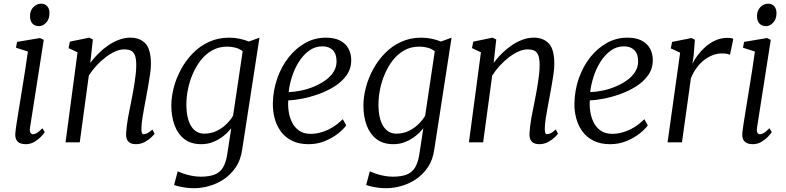

<svg xmlns="http://www.w3.org/2000/svg" viewBox="-20 -771 4260 1040"><path d="M118.5 10Q101.5 10 88.2 4.2Q75 -1.5 68.2 -14.5Q61.5 -27.5 63 -49.5Q64.5 -68 70.2 -104.8Q76 -141.5 83.8 -189.5Q91.5 -237.5 100.2 -290.5Q109 -343.5 117 -395.5Q125 -447.5 131 -492L66.5 -512.5L72.5 -544L196.5 -565L217 -555L142.5 -79Q139.5 -60.5 144.8 -52.2Q150 -44 157 -44Q168 -44 180.2 -51Q192.5 -58 209.5 -76.5L222.5 -55.5Q218 -48 203.8 -32.5Q189.5 -17 167.8 -3.5Q146 10 118.5 10ZM191.5 -629.5Q169 -629.5 155.8 -643.2Q142.5 -657 142.5 -684.5Q142.5 -714 160.8 -732.5Q179 -751 202.5 -751Q222.5 -751 235.2 -737.8Q248 -724.5 248 -699.5Q248 -667.5 230.2 -648.5Q212.5 -629.5 191.5 -629.5Z M469 -430.5Q489.5 -458 514.8 -482.8Q540 -507.5 568.2 -526.5Q596.5 -545.5 626.2 -556.2Q656 -567 686 -567Q737.5 -567 767.5 -535.8Q797.5 -504.5 797.5 -424Q797.5 -400 793 -369Q788.5 -338 782.8 -306Q777 -274 772 -246.5Q767.5 -221.5 761.8 -191.8Q756 -162 751.5 -132.2Q747 -102.5 746 -78Q745.5 -61.5 748.2 -52.8Q751 -44 757.5 -44Q767.5 -44 779.2 -50Q791 -56 805.5 -69.5L817.5 -47Q814.5 -41.5 800 -27.5Q785.5 -13.5 763.8 -1.8Q742 10 715.5 10Q699 10 686.8 4Q674.5 -2 668.2 -14.8Q662 -27.5 663 -48.5Q664 -65.5 666.5 -87Q669 -108.5 673.2 -132Q677.5 -155.5 682.2 -178.8Q687 -202 691 -222.5Q695 -244.5 699.8 -269Q704.5 -293.5 708.5 -319.2Q712.5 -345 715.2 -370.2Q718 -395.5 718 -418Q718 -451 711.5 -469.5Q705 -488 690.8 -495.8Q676.5 -503.5 651.5 -503.5Q629.5 -503.5 604 -492.2Q578.5 -481 552.5 -461.2Q526.5 -441.5 502.8 -415.8Q479 -390 461 -361.5L412 0H335L400 -487.5L351.5 -510.5L358.5 -545.5L463.5 -567L483 -557Z M1292 38Q1284 96 1256.2 136.2Q1228.5 176.5 1190.5 201.2Q1152.5 226 1110.8 237.2Q1069 248.5 1032 248.5Q1010.5 248.5 989.2 245.8Q968 243 950.5 239Q933 235 923 231L942.5 157Q955.5 163 975.2 169.8Q995 176.5 1018.8 181.2Q1042.5 186 1067.5 186Q1112 186 1141.2 175Q1170.5 164 1187.2 137.2Q1204 110.5 1211 64L1232.5 -76.5Q1216 -55 1191.5 -35.2Q1167 -15.5 1136.5 -2.8Q1106 10 1070.5 10Q1015 10 979.2 -17.2Q943.5 -44.5 925.8 -92Q908 -139.5 908 -200Q908 -246 921.2 -296.8Q934.5 -347.5 960.5 -395.5Q986.5 -443.5 1024.5 -482.5Q1062.5 -521.5 1112 -544.2Q1161.5 -567 1222 -567Q1251 -567 1279.5 -560.8Q1308 -554.5 1328 -546L1385.5 -567ZM1294.5 -493.5Q1277.5 -507 1255.5 -512.8Q1233.5 -518.5 1210.5 -518.5Q1165.5 -518.5 1129.8 -498.5Q1094 -478.5 1067.8 -445Q1041.5 -411.5 1024 -370.5Q1006.5 -329.5 998 -286.8Q989.5 -244 989.5 -206Q989.5 -168.5 995.8 -139.2Q1002 -110 1014.5 -89.2Q1027 -68.5 1045 -57.8Q1063 -47 1086 -47Q1123 -47 1153.5 -61.8Q1184 -76.5 1206.8 -99Q1229.5 -121.5 1242.5 -144.5Z M1855.5 -92Q1841.5 -72 1811.8 -48.2Q1782 -24.5 1740.8 -7.2Q1699.5 10 1651.5 10Q1598.5 10 1561 -9Q1523.5 -28 1500.5 -60Q1477.5 -92 1467.2 -131.8Q1457 -171.5 1458 -212.5Q1459.5 -282.5 1481.8 -346.2Q1504 -410 1542.8 -459.5Q1581.5 -509 1633 -538Q1684.5 -567 1745 -567Q1791.5 -567 1822 -551.2Q1852.5 -535.5 1867.5 -507.8Q1882.5 -480 1882.5 -445.5Q1882.5 -399 1857.5 -363.8Q1832.5 -328.5 1792 -303Q1751.5 -277.5 1705 -261Q1658.5 -244.5 1615 -236.2Q1571.5 -228 1541.5 -227.5Q1539 -198.5 1543.8 -166.8Q1548.5 -135 1562.2 -107.5Q1576 -80 1600.8 -63Q1625.5 -46 1663 -46Q1690.5 -46 1720.2 -54.5Q1750 -63 1779.8 -80.5Q1809.5 -98 1836.5 -125.5ZM1726.5 -520Q1686 -520 1653.8 -496.2Q1621.5 -472.5 1598.2 -435Q1575 -397.5 1561.2 -354.2Q1547.5 -311 1543.5 -272Q1576 -273 1611.8 -280.5Q1647.5 -288 1681.2 -302.2Q1715 -316.5 1742.8 -336.2Q1770.5 -356 1786.8 -381.8Q1803 -407.5 1803 -438.5Q1803 -479 1782.5 -499.5Q1762 -520 1726.5 -520Z M2332.5 38Q2324.5 96 2296.8 136.2Q2269 176.5 2231 201.2Q2193 226 2151.2 237.2Q2109.5 248.5 2072.5 248.5Q2051 248.5 2029.8 245.8Q2008.5 243 1991 239Q1973.5 235 1963.5 231L1983 157Q1996 163 2015.8 169.8Q2035.5 176.5 2059.2 181.2Q2083 186 2108 186Q2152.5 186 2181.8 175Q2211 164 2227.8 137.2Q2244.5 110.5 2251.5 64L2273 -76.5Q2256.5 -55 2232 -35.2Q2207.5 -15.5 2177 -2.8Q2146.5 10 2111 10Q2055.5 10 2019.8 -17.2Q1984 -44.5 1966.2 -92Q1948.5 -139.5 1948.5 -200Q1948.5 -246 1961.8 -296.8Q1975 -347.5 2001 -395.5Q2027 -443.5 2065 -482.5Q2103 -521.5 2152.5 -544.2Q2202 -567 2262.5 -567Q2291.5 -567 2320 -560.8Q2348.5 -554.5 2368.5 -546L2426 -567ZM2335 -493.5Q2318 -507 2296 -512.8Q2274 -518.5 2251 -518.5Q2206 -518.5 2170.2 -498.5Q2134.5 -478.5 2108.2 -445Q2082 -411.5 2064.5 -370.5Q2047 -329.5 2038.5 -286.8Q2030 -244 2030 -206Q2030 -168.5 2036.2 -139.2Q2042.5 -110 2055 -89.2Q2067.5 -68.5 2085.5 -57.8Q2103.5 -47 2126.5 -47Q2163.5 -47 2194 -61.8Q2224.5 -76.5 2247.2 -99Q2270 -121.5 2283 -144.5Z M2654 -430.5Q2674.5 -458 2699.8 -482.8Q2725 -507.5 2753.2 -526.5Q2781.5 -545.5 2811.2 -556.2Q2841 -567 2871 -567Q2922.5 -567 2952.5 -535.8Q2982.5 -504.5 2982.5 -424Q2982.5 -400 2978 -369Q2973.5 -338 2967.8 -306Q2962 -274 2957 -246.5Q2952.5 -221.5 2946.8 -191.8Q2941 -162 2936.5 -132.2Q2932 -102.5 2931 -78Q2930.5 -61.5 2933.2 -52.8Q2936 -44 2942.5 -44Q2952.5 -44 2964.2 -50Q2976 -56 2990.5 -69.5L3002.5 -47Q2999.5 -41.5 2985 -27.5Q2970.5 -13.5 2948.8 -1.8Q2927 10 2900.5 10Q2884 10 2871.8 4Q2859.5 -2 2853.2 -14.8Q2847 -27.5 2848 -48.5Q2849 -65.5 2851.5 -87Q2854 -108.5 2858.2 -132Q2862.5 -155.5 2867.2 -178.8Q2872 -202 2876 -222.5Q2880 -244.5 2884.8 -269Q2889.5 -293.5 2893.5 -319.2Q2897.5 -345 2900.2 -370.2Q2903 -395.5 2903 -418Q2903 -451 2896.5 -469.5Q2890 -488 2875.8 -495.8Q2861.5 -503.5 2836.5 -503.5Q2814.5 -503.5 2789 -492.2Q2763.5 -481 2737.5 -461.2Q2711.5 -441.5 2687.8 -415.8Q2664 -390 2646 -361.5L2597 0H2520L2585 -487.5L2536.5 -510.5L2543.5 -545.5L2648.5 -567L2668 -557Z M3489 -92Q3475 -72 3445.2 -48.2Q3415.5 -24.5 3374.2 -7.2Q3333 10 3285 10Q3232 10 3194.5 -9Q3157 -28 3134 -60Q3111 -92 3100.8 -131.8Q3090.5 -171.5 3091.5 -212.5Q3093 -282.5 3115.2 -346.2Q3137.5 -410 3176.2 -459.5Q3215 -509 3266.5 -538Q3318 -567 3378.5 -567Q3425 -567 3455.5 -551.2Q3486 -535.5 3501 -507.8Q3516 -480 3516 -445.5Q3516 -399 3491 -363.8Q3466 -328.5 3425.5 -303Q3385 -277.5 3338.5 -261Q3292 -244.5 3248.5 -236.2Q3205 -228 3175 -227.5Q3172.5 -198.5 3177.2 -166.8Q3182 -135 3195.8 -107.5Q3209.5 -80 3234.2 -63Q3259 -46 3296.5 -46Q3324 -46 3353.8 -54.5Q3383.5 -63 3413.2 -80.5Q3443 -98 3470 -125.5ZM3360 -520Q3319.5 -520 3287.2 -496.2Q3255 -472.5 3231.8 -435Q3208.5 -397.5 3194.8 -354.2Q3181 -311 3177 -272Q3209.5 -273 3245.2 -280.5Q3281 -288 3314.8 -302.2Q3348.5 -316.5 3376.2 -336.2Q3404 -356 3420.2 -381.8Q3436.5 -407.5 3436.5 -438.5Q3436.5 -479 3416 -499.5Q3395.5 -520 3360 -520Z M3596 0 3664 -485.5 3613.5 -509 3620.5 -544 3725.5 -565 3744 -555.5 3737 -468 3730.5 -424.5Q3739.5 -445 3757.2 -469.2Q3775 -493.5 3799.5 -515.8Q3824 -538 3854.8 -552Q3885.5 -566 3920 -566Q3927.5 -566 3937.2 -565Q3947 -564 3952 -560L3934 -474Q3927.5 -478 3916 -479.8Q3904.5 -481.5 3888 -481.5Q3866 -481.5 3842.8 -473Q3819.5 -464.5 3796.8 -447.8Q3774 -431 3755 -405.8Q3736 -380.5 3722.5 -347.5L3674 0Z M4056.5 10Q4039.5 10 4026.2 4.2Q4013 -1.5 4006.2 -14.5Q3999.5 -27.5 4001 -49.5Q4002.5 -68 4008.2 -104.8Q4014 -141.5 4021.8 -189.5Q4029.5 -237.5 4038.2 -290.5Q4047 -343.5 4055 -395.5Q4063 -447.5 4069 -492L4004.5 -512.5L4010.5 -544L4134.5 -565L4155 -555L4080.5 -79Q4077.5 -60.5 4082.8 -52.2Q4088 -44 4095 -44Q4106 -44 4118.2 -51Q4130.5 -58 4147.5 -76.5L4160.5 -55.5Q4156 -48 4141.8 -32.5Q4127.5 -17 4105.8 -3.5Q4084 10 4056.5 10ZM4129.5 -629.5Q4107 -629.5 4093.8 -643.2Q4080.5 -657 4080.5 -684.5Q4080.5 -714 4098.8 -732.5Q4117 -751 4140.5 -751Q4160.5 -751 4173.2 -737.8Q4186 -724.5 4186 -699.5Q4186 -667.5 4168.2 -648.5Q4150.5 -629.5 4129.5 -629.5Z"/></svg>

Font: Merriweather 20pt Light
Style: Italic
Weight: 300
Italic angle: -7.8°
Version: Version 2.101